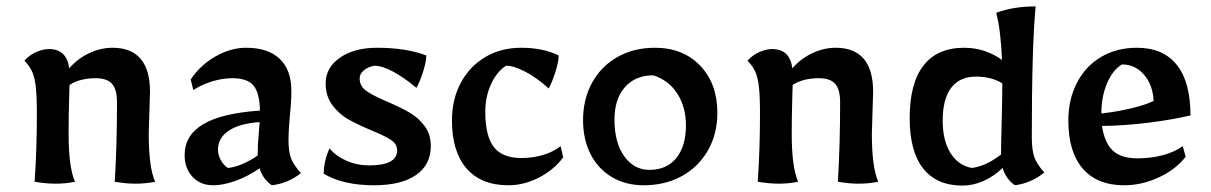

<svg xmlns="http://www.w3.org/2000/svg" viewBox="-20 -567 3777 599"><path d="M88 0Q95 -100 95 -213Q95 -268 91.5 -297Q88 -326 80.5 -343Q73 -360 56 -378Q74 -397 95 -405.5Q116 -414 133 -414Q188 -414 196 -354Q222 -384 258 -401Q294 -418 331 -418Q448 -418 448 -280L446 -217L444 -150Q444 -45 464 0Q436 6 401 6Q373 6 338 0Q345 -114 345 -248Q345 -288 329.5 -305.5Q314 -323 279 -323Q229 -323 197 -302L196 -273Q194 -203 194 -150Q194 -45 214 0Q185 6 154 6Q123 6 88 0Z M556 -83Q556 -145 614 -179.5Q672 -214 791 -222Q790 -277 771 -300Q752 -323 705 -323Q674 -323 641.5 -313Q609 -303 583 -286L575 -319Q604 -363 651.5 -390.5Q699 -418 748 -418Q816 -418 852.5 -383.5Q889 -349 889 -284Q889 -248 884 -203Q880 -155 880 -132Q880 -94 888 -73Q896 -52 919 -27Q879 5 828 11Q800 -8 790 -42Q754 -17 715.5 -3Q677 11 645 11Q605 11 580.5 -15.5Q556 -42 556 -83ZM784 -82V-89Q784 -118 787 -146L790 -186Q728 -182 694 -159.5Q660 -137 660 -100Q660 -84 668.5 -68Q677 -52 691 -43Q713 -45 738 -56Q763 -67 784 -82Z M990 -25Q990 -64 1008 -104Q1028 -80 1061 -65.5Q1094 -51 1132 -51Q1219 -51 1219 -98Q1219 -118 1199 -131Q1179 -144 1137 -161Q1092 -180 1064.5 -196Q1037 -212 1016.5 -239.5Q996 -267 996 -307Q996 -356 1040.5 -387Q1085 -418 1156 -418Q1247 -418 1310 -394Q1310 -376 1300.5 -345Q1291 -314 1279 -293Q1241 -325 1206.5 -343.5Q1172 -362 1148 -362Q1127 -358 1114.5 -347Q1102 -336 1102 -322Q1102 -298 1123.5 -283Q1145 -268 1190 -249Q1232 -231 1259 -215Q1286 -199 1305 -173.5Q1324 -148 1324 -111Q1324 -53 1278 -21Q1232 11 1147 11Q1050 11 990 -25Z M1390 -191Q1390 -257 1417.5 -308.5Q1445 -360 1494 -389Q1543 -418 1606 -418Q1674 -418 1723 -394Q1723 -376 1713.5 -345Q1704 -314 1692 -291Q1654 -325 1618.5 -343.5Q1583 -362 1559 -362Q1531 -345 1512.5 -305.5Q1494 -266 1494 -218Q1494 -143 1520.5 -108.5Q1547 -74 1607 -74Q1642 -74 1674 -83.5Q1706 -93 1729 -111L1737 -76Q1708 -37 1661.5 -13Q1615 11 1566 11Q1481 11 1435.5 -41.5Q1390 -94 1390 -191Z M1799 -192Q1799 -258 1827.5 -309.5Q1856 -361 1907 -389.5Q1958 -418 2023 -418Q2111 -418 2164.5 -362Q2218 -306 2218 -215Q2218 -149 2188.5 -97.5Q2159 -46 2107 -17.5Q2055 11 1988 11Q1932 11 1889 -14.5Q1846 -40 1822.5 -86Q1799 -132 1799 -192ZM2120 -176Q2120 -233 2093 -275Q2066 -317 2018 -332Q1962 -332 1929.5 -295Q1897 -258 1897 -194Q1897 -122 1927.5 -79.5Q1958 -37 2006 -37Q2060 -37 2090 -74Q2120 -111 2120 -176Z M2344 0Q2351 -100 2351 -213Q2351 -268 2347.5 -297Q2344 -326 2336.5 -343Q2329 -360 2312 -378Q2330 -397 2351 -405.5Q2372 -414 2389 -414Q2444 -414 2452 -354Q2478 -384 2514 -401Q2550 -418 2587 -418Q2704 -418 2704 -280L2702 -217L2700 -150Q2700 -45 2720 0Q2692 6 2657 6Q2629 6 2594 0Q2601 -114 2601 -248Q2601 -288 2585.5 -305.5Q2570 -323 2535 -323Q2485 -323 2453 -302L2452 -273Q2450 -203 2450 -150Q2450 -45 2470 0Q2441 6 2410 6Q2379 6 2344 0Z M2818 -198Q2818 -307 2861 -362.5Q2904 -418 2988 -418Q3053 -418 3106 -380Q3102 -475 3088 -527Q3141 -547 3211 -547Q3199 -425 3199 -139Q3199 -99 3207 -76.5Q3215 -54 3238 -29Q3219 -13 3195 -2.5Q3171 8 3146 11Q3118 -9 3108 -43Q3081 -17 3048.5 -2.5Q3016 12 2983 12Q2902 12 2860 -41.5Q2818 -95 2818 -198ZM3103 -85Q3103 -115 3105 -187Q3107 -265 3107 -307Q3073 -328 3025 -328Q2974 -328 2947.5 -293Q2921 -258 2921 -191Q2921 -129 2945 -90Q2969 -51 3012 -43Q3057 -49 3103 -85Z M3313 -191Q3313 -257 3340 -309Q3367 -361 3415.5 -389.5Q3464 -418 3527 -418Q3609 -418 3651.5 -364.5Q3694 -311 3694 -207Q3640 -194 3565.5 -184.5Q3491 -175 3418 -174Q3426 -121 3452 -97Q3478 -73 3528 -73Q3570 -73 3606.5 -82.5Q3643 -92 3670 -111L3679 -78Q3648 -38 3595 -13.5Q3542 11 3487 11Q3403 11 3358 -41Q3313 -93 3313 -191ZM3579 -252Q3577 -301 3549.5 -333.5Q3522 -366 3480 -366Q3451 -348 3433.5 -306.5Q3416 -265 3416 -213Q3462 -218 3507 -228.5Q3552 -239 3579 -252Z"/></svg>

Font: Mirza Medium
Style: Regular
Weight: 500
Designer: Arabic design by Kourosh Beigpour, Latin design by Eduardo Tunni, engineering by Lasse Fister
Version: Version 1.0010g